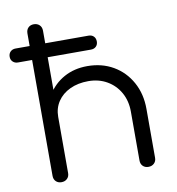

<svg xmlns="http://www.w3.org/2000/svg" viewBox="-86 -858 862 935"><g transform="rotate(-10 345.5 -390.5)"><path d="M573 0Q556 0 545.5 -10.5Q535 -21 535 -38V-280Q535 -333 512 -374Q489 -415 448.5 -438.5Q408 -462 356 -462Q305 -462 265.5 -443.5Q226 -425 204 -392Q182 -359 182 -316L137 -317Q139 -381 168.5 -430Q198 -479 248.5 -507Q299 -535 364 -535Q436 -535 492 -502.5Q548 -470 580 -412Q612 -354 612 -280V-38Q612 -21 601 -10.5Q590 0 573 0ZM143 0Q126 0 115.5 -10.5Q105 -21 105 -38V-742Q105 -760 115.5 -770.5Q126 -781 143 -781Q160 -781 171 -770.5Q182 -760 182 -742V-38Q182 -21 171 -10.5Q160 0 143 0ZM35 -611Q20 -611 10 -620.5Q0 -630 0 -645Q0 -661 10 -670.5Q20 -680 35 -680H396Q412 -680 421.5 -670.5Q431 -661 431 -645Q431 -630 421.5 -620.5Q412 -611 396 -611Z"/></g></svg>

Font: Comfortaa
Style: Regular
Weight: 400
Designer: Johan Aakerlund
Foundry: Johan Aakerlund
Version: Version 3.104; ttfautohint (v1.8.1.43-b0c9)